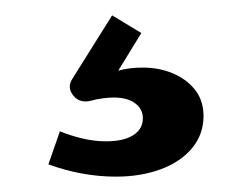

<svg xmlns="http://www.w3.org/2000/svg" viewBox="-20 -45 328 250"><path d="M131 185Q109 185 87 181Q65 177 43 169L58 126Q70 131 86 135Q102 139 118 139Q141 139 153.5 131Q166 123 166 109Q166 97 156 89.5Q146 82 128 82Q122 82 114 83Q106 84 99 86Q84 90 75.5 79.5Q67 69 74 58L126 -25L164 -2L134 47Q141 45 149 44Q157 43 166 43Q187 43 205 50.5Q223 58 234 72Q245 86 245 106Q245 130 230 148Q215 166 189 175.5Q163 185 131 185Z"/></svg>

Font: Atkinson Hyperlegible Next SemiBold
Style: Regular
Weight: 600
Designer: Elliott Scott, Megan Eiswerth, Linus Boman, Theodore Petrosky, Letters from Sweden
Foundry: Applied Design Works, Letters from Sweden
Version: Version 2.001